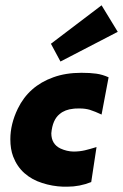

<svg xmlns="http://www.w3.org/2000/svg" viewBox="-20 -697 464 724"><path d="M233.5 7H218.5Q177 5.5 139 -7Q100.5 -19 72.2 -44Q44 -69 29.5 -107Q19 -135 19 -172Q19 -229 47 -287Q88.5 -372.5 181 -405.5Q227.5 -422.5 287 -422.5Q320 -422.5 343.2 -419.2Q366.5 -416 389.5 -405.5L363 -265Q340 -276 318.5 -283Q301 -288 281 -288Q259.5 -288 257 -287Q225 -284 205 -267Q178 -245.5 173.5 -194.5Q173.5 -153.5 208 -137Q232 -126 257 -125.5Q280 -125.5 300 -130.2Q320 -135 344 -142.5L324 -10.5Q280.5 7 233.5 7ZM208 -465 172 -532 363 -677 424 -577Z"/></svg>

Font: Lucymar Sans ExtraBold
Style: Italic
Weight: 800
Italic angle: -10°
Foundry: The League of Moveable Type (original font) / Main changes by Cristiano Sobral with portions from Mirco Monsees
Version: Version 2.00;August 30, 2020;FontCreator 13.0.0.2681 64-bit